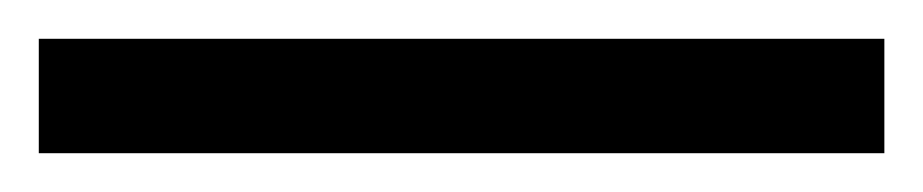

<svg xmlns="http://www.w3.org/2000/svg" viewBox="-25 -839 476 99"><path d="M-5 -760V-819H431V-760Z"/></svg>

Font: Noto Serif Ethiopic SemiCondensed SemiBold
Style: Regular
Weight: 600
Width: 4
Designer: Monotype Design Team
Foundry: Monotype Imaging Inc.
Version: Version 2.102; ttfautohint (v1.8.4.7-5d5b)